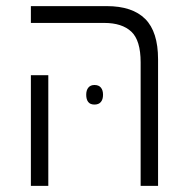

<svg xmlns="http://www.w3.org/2000/svg" viewBox="-20 -608 613 628"><path d="M440 0V-404Q440 -476 409.5 -504.5Q379 -533 321 -533H81V-588H329Q413 -588 455 -546Q497 -504 497 -414V0ZM81 0V-362H138V0ZM262 -298Q262 -313 269 -321.5Q276 -330 289 -330Q303 -330 310 -321.5Q317 -313 317 -298Q317 -283 310 -274.5Q303 -266 289 -266Q275 -266 268.5 -274.5Q262 -283 262 -298Z"/></svg>

Font: Noto Sans Hebrew SemiCondensed Light
Style: Regular
Weight: 300
Width: 4
Designer: Monotype Design Team
Foundry: Monotype Imaging Inc.
Version: Version 2.003